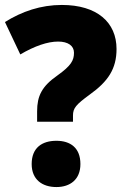

<svg xmlns="http://www.w3.org/2000/svg" viewBox="-20 -744 507 776"><path d="M130 -294V-252H275V-277C275 -307 287 -321 343 -362C417 -415 451 -466 451 -546C451 -654 372 -724 230 -724C145 -724 69 -698 0 -655L62 -524C120 -558 172 -576 215 -576C255 -576 279 -559 279 -531C279 -500 268 -479 212 -439C149 -395 130 -356 130 -294ZM108 -81C108 -18 151 12 208 12C263 12 305 -18 305 -81C305 -147 264 -175 208 -175C150 -175 108 -147 108 -81Z"/></svg>

Font: Noto Sans Armenian SemiCondensed Black
Style: Regular
Weight: 900
Width: 4
Designer: Monotype Design Team
Foundry: Monotype Imaging Inc.
Version: Version 2.008